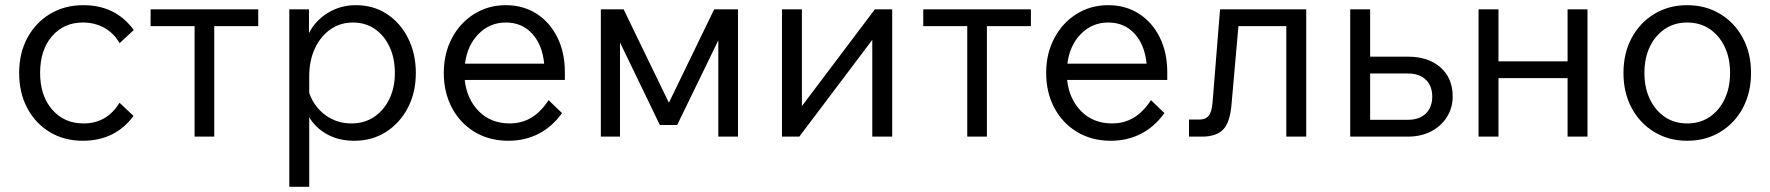

<svg xmlns="http://www.w3.org/2000/svg" viewBox="-20 -528 6841 742"><path d="M442 -131 496 -80Q425 16 300 16Q228 16 172.5 -17.5Q117 -51 85.5 -110Q54 -169 54 -246Q54 -323 86 -382Q118 -441 174 -474.5Q230 -508 302 -508Q427 -508 497 -412L442 -361Q421 -399 384 -420Q347 -441 300 -441Q227 -441 181 -388Q135 -335 135 -246Q135 -158 181.5 -104.5Q228 -51 303 -51Q393 -51 442 -131Z M732 0V-427H562V-492H978V-427H808V0Z M1175 194H1098V-492H1174V-400Q1199 -449 1247.5 -478.5Q1296 -508 1355 -508Q1423 -508 1475 -474Q1527 -440 1557 -380.5Q1587 -321 1587 -246Q1587 -170 1556 -111Q1525 -52 1471.5 -18Q1418 16 1349 16Q1290 16 1245 -8.5Q1200 -33 1175 -75ZM1175 -232V-169Q1193 -116 1237 -83.5Q1281 -51 1338 -51Q1388 -51 1425.5 -76Q1463 -101 1484.5 -145Q1506 -189 1506 -246Q1506 -303 1485.5 -347Q1465 -391 1428.5 -416Q1392 -441 1344 -441Q1295 -441 1257 -414.5Q1219 -388 1197 -341Q1175 -294 1175 -232Z M2100 -141 2152 -91Q2113 -37 2060.5 -10.5Q2008 16 1945 16Q1871 16 1814.5 -18Q1758 -52 1726.5 -111.5Q1695 -171 1695 -246Q1695 -321 1726.5 -380.5Q1758 -440 1812.5 -474Q1867 -508 1935 -508Q2002 -508 2053.5 -475Q2105 -442 2134 -383.5Q2163 -325 2163 -249V-219H1776Q1784 -145 1830.5 -98Q1877 -51 1950 -51Q1996 -51 2033 -73Q2070 -95 2100 -141ZM1935 -441Q1873 -441 1829.5 -397Q1786 -353 1777 -282H2083Q2076 -355 2036.5 -398Q1997 -441 1935 -441Z M2302 0V-492H2390L2565 -131L2740 -492H2832V0H2756V-372L2597 -45H2530L2376 -364V0Z M3002 0V-492H3079V-118L3361 -492H3428V0H3351V-374L3069 0Z M3718 0V-427H3548V-492H3964V-427H3794V0Z M4428 -141 4480 -91Q4441 -37 4388.5 -10.5Q4336 16 4273 16Q4199 16 4142.5 -18Q4086 -52 4054.5 -111.5Q4023 -171 4023 -246Q4023 -321 4054.5 -380.5Q4086 -440 4140.5 -474Q4195 -508 4263 -508Q4330 -508 4381.5 -475Q4433 -442 4462 -383.5Q4491 -325 4491 -249V-219H4104Q4112 -145 4158.5 -98Q4205 -51 4278 -51Q4324 -51 4361 -73Q4398 -95 4428 -141ZM4263 -441Q4201 -441 4157.5 -397Q4114 -353 4105 -282H4411Q4404 -355 4364.5 -398Q4325 -441 4263 -441Z M4575 0V-66H4616Q4639 -66 4651 -80.5Q4663 -95 4666 -132L4695 -492H5028V0H4951V-427H4766L4739 -121Q4733 -54 4706.5 -27Q4680 0 4625 0Z M5198 0V-492H5275V-309H5421Q5500 -309 5547 -267.5Q5594 -226 5594 -155Q5594 -111 5571.5 -75.5Q5549 -40 5510 -20Q5471 0 5421 0ZM5421 -244H5275V-65H5421Q5465 -65 5490 -89Q5515 -113 5515 -155Q5515 -196 5490 -220Q5465 -244 5421 -244Z M5694 0V-492H5771V-291H6038V-492H6115V0H6038V-226H5771V0Z M6500 16Q6429 16 6373 -18Q6317 -52 6285.5 -111Q6254 -170 6254 -246Q6254 -322 6285.5 -381Q6317 -440 6373 -474Q6429 -508 6500 -508Q6572 -508 6628 -474Q6684 -440 6715.5 -381Q6747 -322 6747 -246Q6747 -170 6715.5 -111Q6684 -52 6628 -18Q6572 16 6500 16ZM6500 -51Q6550 -51 6587 -76Q6624 -101 6645 -145Q6666 -189 6666 -246Q6666 -304 6645 -347.5Q6624 -391 6587 -416Q6550 -441 6500 -441Q6451 -441 6414 -416Q6377 -391 6356 -347.5Q6335 -304 6335 -246Q6335 -189 6356 -145Q6377 -101 6414 -76Q6451 -51 6500 -51Z"/></svg>

Font: Wix Madefor Text
Style: Regular
Weight: 400
Designer: Dalton Maag Ltd
Foundry: Dalton Maag Ltd
Version: Version 3.100